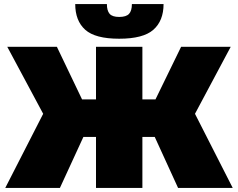

<svg xmlns="http://www.w3.org/2000/svg" viewBox="-20 -932 1180 952"><path d="M863 0 713 -328 911 -438 1134 0ZM618 -253V-439H851V-253ZM924 -325 706 -347 878 -700H1124ZM277 0H6L230 -438L428 -328ZM686 0H456V-700H686ZM524 -253H289V-439H524ZM217 -325 16 -700H262L431 -347ZM571 -740Q452 -740 402.5 -784.5Q353 -829 353 -912H510Q510 -879 523.5 -863.5Q537 -848 571 -848Q606 -848 620 -863.5Q634 -879 634 -912H791Q791 -829 740.5 -784.5Q690 -740 571 -740Z"/></svg>

Font: MOST Montserrat Black
Style: Regular
Weight: 900
Designer: Julieta Ulanovsky
Foundry: Julieta Ulanovsky
Version: Version 8.000;March 11, 2024;FontCreator 15.0.0.2926 64-bit